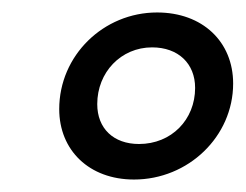

<svg xmlns="http://www.w3.org/2000/svg" viewBox="-20 -708 394 308"><path d="M195 -420C282 -420 354 -489 354 -574C354 -641 305 -688 232 -688C146 -688 75 -619 75 -533C75 -467 123 -420 195 -420ZM203 -477C162 -477 136 -502 136 -541C136 -592 174 -632 224 -632C266 -632 293 -606 293 -567C293 -516 255 -477 203 -477Z"/></svg>

Font: Ronzino Oblique
Style: Italic
Weight: 400
Italic angle: -8°
Designer: Nunzio Mazzaferro
Foundry: Collletttivo
Version: Version 1.000;Glyphs 3.3 (3337)